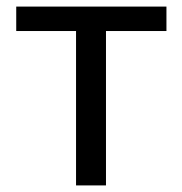

<svg xmlns="http://www.w3.org/2000/svg" viewBox="-20 -563 553 583"><path d="M210.9 0V-468.8H29.3V-543H485.4V-468.8H301.8V0Z"/></svg>

Font: irohakakuC Regular
Style: Regular
Weight: 400
Designer: [Source Han Sans]
Ryoko NISHIZUKA Ë•øÂ°öÊ∂ºÂ≠ê (kana & ideographs); Paul D. Hunt (Latin, Greek & Cyrillic); Wenlong ZHAN
Version: Version 1.001.20160904